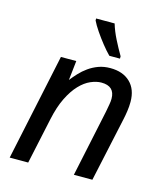

<svg xmlns="http://www.w3.org/2000/svg" viewBox="-114 -852 807 942"><g transform="rotate(15 289.5 -381.5)"><path d="M139 -539H217L206 -440Q220 -458 238 -477.5Q256 -497 278.5 -513Q301 -529 328 -539Q355 -549 388 -549Q452 -549 489 -513.5Q526 -478 526 -414Q526 -391 522.5 -367Q519 -343 515 -325L444 3H350L422 -337Q426 -360 429 -375.5Q432 -391 432 -405Q432 -469 364 -469Q339 -469 310 -456.5Q281 -444 254 -415.5Q227 -387 204.5 -341.5Q182 -296 168 -230L118 3H24ZM367 -606Q348 -625 326.5 -652Q305 -679 286 -707Q267 -735 257 -756V-766H351Q362 -729 381.5 -690.5Q401 -652 421 -618V-606Z"/></g></svg>

Font: BC Sans
Style: Italic
Weight: 400
Italic angle: -12°
Designer: Monotype Design Team
Designer: Province of B.C.
Foundry: Monotype Imaging Inc.
Version: Version 2.000;GOOG;noto-source:20170915:90ef993387c0